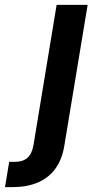

<svg xmlns="http://www.w3.org/2000/svg" viewBox="-122 -559 397 783"><path d="M108.9 -539.1H235.4L140.1 36.6Q130.9 92.3 103.3 129.6Q75.7 167 31.7 185.5Q-12.2 204.1 -70.3 204.1H-101.6L-84.5 101.1H-63.5Q-27.8 101.1 -9.5 84Q8.8 66.9 14.6 32.2Z"/></svg>

Font: Inter 18pt SemiBold
Style: Italic
Weight: 600
Italic angle: -9.3988°
Designer: Rasmus Andersson
Foundry: rsms
Version: Version 4.001;git-66647c0bb